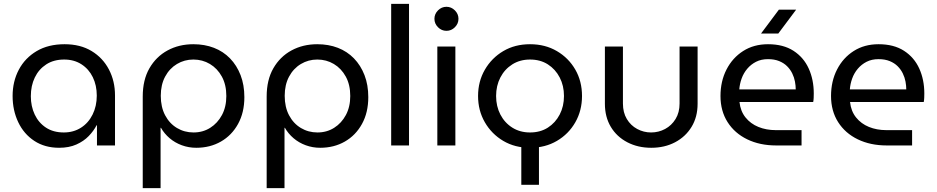

<svg xmlns="http://www.w3.org/2000/svg" viewBox="-20 -750 4830 990"><path d="M285 12Q211 12 157 -23.5Q103 -59 74 -120Q45 -181 45 -255Q45 -330 77 -390.5Q109 -451 169 -486.5Q229 -522 313 -522Q394 -522 452 -487Q510 -452 541.5 -392Q573 -332 573 -258V0H480V-104H478Q463 -75 437.5 -48.5Q412 -22 374 -5Q336 12 285 12ZM309 -67Q359 -67 397.5 -91.5Q436 -116 457.5 -159.5Q479 -203 479 -257Q479 -310 458.5 -352Q438 -394 400 -418.5Q362 -443 311 -443Q257 -443 218.5 -418Q180 -393 159.5 -350.5Q139 -308 139 -254Q139 -202 159 -159.5Q179 -117 217 -92Q255 -67 309 -67Z M977 -522Q1035 -522 1083 -503.5Q1131 -485 1166 -449Q1201 -413 1220.5 -362.5Q1240 -312 1240 -249Q1240 -170 1207.5 -111Q1175 -52 1119 -20Q1063 12 992 12Q953 12 917.5 -1Q882 -14 854.5 -37.5Q827 -61 810 -91H808V220H716V-252Q716 -338 750.5 -398Q785 -458 844 -490Q903 -522 977 -522ZM977 -443Q931 -443 892.5 -420Q854 -397 831.5 -355Q809 -313 809 -256Q809 -198 831.5 -155.5Q854 -113 892.5 -90Q931 -67 978 -67Q1026 -67 1064 -91Q1102 -115 1124.5 -157Q1147 -199 1147 -255Q1147 -313 1124 -355Q1101 -397 1062.5 -420Q1024 -443 977 -443Z M1616 -522Q1674 -522 1722 -503.5Q1770 -485 1805 -449Q1840 -413 1859.5 -362.5Q1879 -312 1879 -249Q1879 -170 1846.5 -111Q1814 -52 1758 -20Q1702 12 1631 12Q1592 12 1556.5 -1Q1521 -14 1493.5 -37.5Q1466 -61 1449 -91H1447V220H1355V-252Q1355 -338 1389.5 -398Q1424 -458 1483 -490Q1542 -522 1616 -522ZM1616 -443Q1570 -443 1531.5 -420Q1493 -397 1470.5 -355Q1448 -313 1448 -256Q1448 -198 1470.5 -155.5Q1493 -113 1531.5 -90Q1570 -67 1617 -67Q1665 -67 1703 -91Q1741 -115 1763.5 -157Q1786 -199 1786 -255Q1786 -313 1763 -355Q1740 -397 1701.5 -420Q1663 -443 1616 -443Z M1997 0V-730H2089V0Z M2235 0V-510H2328V0ZM2282 -591Q2257 -591 2238.5 -609.5Q2220 -628 2220 -653Q2220 -678 2238.5 -696.5Q2257 -715 2282 -715Q2307 -715 2325.5 -696.5Q2344 -678 2344 -653Q2344 -628 2325.5 -609.5Q2307 -591 2282 -591Z M2668 203V-5H2759V203ZM2713 12Q2635 12 2575 -23.5Q2515 -59 2480 -119.5Q2445 -180 2445 -255Q2445 -330 2480 -390.5Q2515 -451 2575 -486.5Q2635 -522 2713 -522Q2791 -522 2851.5 -486.5Q2912 -451 2946.5 -391Q2981 -331 2981 -255Q2981 -180 2946.5 -119.5Q2912 -59 2851.5 -23.5Q2791 12 2713 12ZM2713 -67Q2766 -67 2805 -92Q2844 -117 2866 -159.5Q2888 -202 2888 -255Q2888 -308 2866 -350.5Q2844 -393 2805 -418Q2766 -443 2713 -443Q2661 -443 2621.5 -418Q2582 -393 2560 -350.5Q2538 -308 2538 -255Q2538 -202 2560 -159.5Q2582 -117 2621.5 -92Q2661 -67 2713 -67Z M3338 12Q3269 12 3214.5 -16.5Q3160 -45 3129.5 -96Q3099 -147 3099 -215V-510H3192V-216Q3192 -170 3212 -136.5Q3232 -103 3265.5 -85Q3299 -67 3337 -67Q3376 -67 3409.5 -85Q3443 -103 3463.5 -136.5Q3484 -170 3484 -216V-510H3577V-215Q3577 -147 3546 -96Q3515 -45 3461 -16.5Q3407 12 3338 12Z M3982 0Q3898 0 3833 -31.5Q3768 -63 3731.5 -120.5Q3695 -178 3695 -255Q3695 -331 3726 -391.5Q3757 -452 3812 -487Q3867 -522 3940 -522Q4019 -522 4071.5 -488Q4124 -454 4150 -396.5Q4176 -339 4176 -268Q4176 -257 4175.5 -245Q4175 -233 4173 -224H3793Q3798 -177 3824 -144.5Q3850 -112 3890.5 -95.5Q3931 -79 3980 -79H4113V0ZM3792 -289H4083Q4083 -308 4079 -329.5Q4075 -351 4065 -371.5Q4055 -392 4038.5 -408.5Q4022 -425 3997.5 -435Q3973 -445 3940 -445Q3905 -445 3878.5 -431.5Q3852 -418 3833 -395.5Q3814 -373 3804 -345Q3794 -317 3792 -289ZM3904 -577 3996 -700H4085L3993 -577Z M4552 0Q4468 0 4403 -31.5Q4338 -63 4301.5 -120.5Q4265 -178 4265 -255Q4265 -331 4296 -391.5Q4327 -452 4382 -487Q4437 -522 4510 -522Q4589 -522 4641.5 -488Q4694 -454 4720 -396.5Q4746 -339 4746 -268Q4746 -257 4745.5 -245Q4745 -233 4743 -224H4363Q4368 -177 4394 -144.5Q4420 -112 4460.5 -95.5Q4501 -79 4550 -79H4683V0ZM4362 -289H4653Q4653 -308 4649 -329.5Q4645 -351 4635 -371.5Q4625 -392 4608.5 -408.5Q4592 -425 4567.5 -435Q4543 -445 4510 -445Q4475 -445 4448.5 -431.5Q4422 -418 4403 -395.5Q4384 -373 4374 -345Q4364 -317 4362 -289Z"/></svg>

Font: MuseoModerno Thin
Style: Regular
Weight: 400
Version: Version 1.003